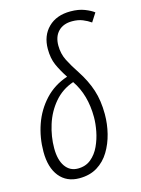

<svg xmlns="http://www.w3.org/2000/svg" viewBox="-117 -827 664 904"><g transform="rotate(-15 215.0 -375.0)"><path d="M156 10Q94 10 59 -33.5Q24 -77 24 -154Q24 -223 46 -286Q68 -349 112.5 -397Q157 -445 223 -467Q198 -505 183.5 -538Q169 -571 169 -616Q169 -681 209 -720.5Q249 -760 317 -760Q357 -760 386 -748.5Q415 -737 430 -725L403 -683Q386 -695 364 -704Q342 -713 313 -713Q270 -713 245.5 -688Q221 -663 221 -619Q221 -579 238 -545.5Q255 -512 281 -473Q315 -421 332 -369Q349 -317 349 -251Q349 -203 337.5 -157Q326 -111 303 -73Q280 -35 243.5 -12.5Q207 10 156 10ZM161 -36Q199 -36 225 -57.5Q251 -79 266.5 -112.5Q282 -146 289 -182.5Q296 -219 296 -250Q296 -359 244 -435Q188 -416 150.5 -372Q113 -328 95 -271Q77 -214 77 -157Q77 -100 99.5 -68Q122 -36 161 -36Z"/></g></svg>

Font: Noto Sans ExtraCondensed Light
Style: Italic
Weight: 300
Width: 2
Italic angle: -12°
Designer: Monotype Design Team
Foundry: Monotype Imaging Inc.
Version: Version 2.013; ttfautohint (v1.8.4.7-5d5b)